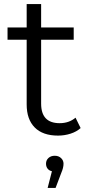

<svg xmlns="http://www.w3.org/2000/svg" viewBox="-20 -661 446 943"><path d="M376 -32Q356 -14 326.5 -4.5Q297 5 265 5Q190 5 150.5 -35Q111 -75 111 -148V-466H17V-526H111V-641H182V-526H342V-466H182V-152Q182 -56 273 -56Q319 -56 351 -83ZM292 143Q292 163 281 188L253 262H214L235 180Q221 177 213.5 167Q206 157 206 143Q206 126 218 115Q230 104 249 104Q268 104 280 115.5Q292 127 292 143Z"/></svg>

Font: CMG Sans
Style: Regular
Weight: 400
Designer: Julieta Ulanovsky
Foundry: Julieta Ulanovsky
Version: Version 7.200